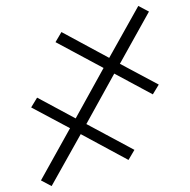

<svg xmlns="http://www.w3.org/2000/svg" viewBox="-20 -476 640 647"><path d="M154 151 118 132 216 -44 85 -114 105 -147 235 -77 329 -247 167 -334 187 -368 348 -281 446 -456 482 -437 384 -261 515 -191 495 -158 365 -228 271 -58 433 29 413 63 252 -24Z"/></svg>

Font: Iosevka Extralight Extended
Style: Regular
Weight: 200
Width: 7
Monospace: yes
Designer: Belleve Invis
Foundry: Belleve Invis
Version: Version 32.5.0; ttfautohint (v1.8.4)